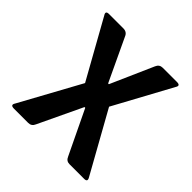

<svg xmlns="http://www.w3.org/2000/svg" viewBox="-144 -620 730 730"><g transform="rotate(45 221.5 -255.0)"><path d="M111 0H35Q13 0 24 -17L157 -260L27 -493Q16 -510 36 -510H113Q132 -510 139 -493L220 -321H224L300 -493Q307 -510 325 -510H401Q422 -510 411 -493L285 -261L421 -17Q431 0 412 0H333Q316 0 309 -17L224 -194H220L136 -17Q129 0 111 0Z"/></g></svg>

Font: Rajdhani Semibold
Style: Regular
Weight: 600
Designer: Satya Rajpurohit, Jyotish Sonowal
Foundry: Indian Type Foundry
Version: Version 1.200;PS 1.0;hotconv 1.0.78;makeotf.lib2.5.61930; tt